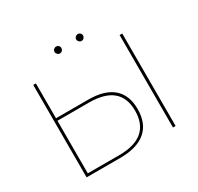

<svg xmlns="http://www.w3.org/2000/svg" viewBox="-175 -1051 1297 1259"><g transform="rotate(-30 474.0 -421.5)"><path d="M137 -700H157V-436H402Q524 -436 587.5 -381.5Q651 -327 651 -221Q651 -112 585 -56Q519 0 391 0H137ZM631 -220Q631 -417 395 -417H157V-19H395Q512 -19 571.5 -69.5Q631 -120 631 -220ZM791 -700H811V0H791ZM530 -817Q530 -828 538 -835.5Q546 -843 556 -843Q567 -843 574.5 -835.5Q582 -828 582 -817Q582 -807 574.5 -799Q567 -791 556 -791Q546 -791 538 -799Q530 -807 530 -817ZM366 -817Q366 -828 374 -835.5Q382 -843 392 -843Q403 -843 410.5 -835.5Q418 -828 418 -817Q418 -807 410.5 -799Q403 -791 392 -791Q382 -791 374 -799Q366 -807 366 -817Z"/></g></svg>

Font: iiserrat Thin
Style: Regular
Weight: 100
Designer: Akira Ohta
Foundry: Akira Ohta
Version: Version 1.200;Glyphs 3.3.1 (3343)